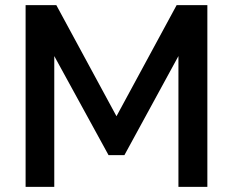

<svg xmlns="http://www.w3.org/2000/svg" viewBox="-20 -730 910 750"><path d="M677 0V-511L466 -124H404L192 -511V0H80V-710H200L435 -276L670 -710H790V0Z"/></svg>

Font: Oxford Sans SemiBold
Style: Regular
Weight: 600
Designer: Matt McInerney, Pablo Impallari, Rodrigo Fuenzalida
Foundry: Matt McInerney, Pablo Impallari, Rodrigo Fuenzalida
Version: Version 3.000g; ttfautohint (v1.5) -l 8 -r 28 -G 28 -x 14 -D